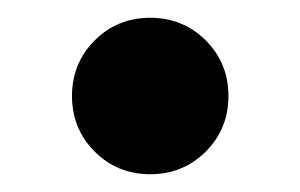

<svg xmlns="http://www.w3.org/2000/svg" viewBox="-20 -426 338 216"><path d="M86.5 -255.5Q61 -281 61 -318Q61 -355 86.5 -380.5Q112 -406 149 -406Q186 -406 211.5 -380.5Q237 -355 237 -318Q237 -281 211.5 -255.5Q186 -230 149 -230Q112 -230 86.5 -255.5Z"/></svg>

Font: Montreal
Style: Bold
Weight: 700
Designer: Julieta Ulanovsky, usr_local_share
Foundry: Julieta Ulanovsky, usr_local_share
Version: Version 2.001